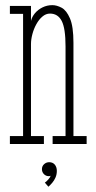

<svg xmlns="http://www.w3.org/2000/svg" viewBox="-20 -546 363 728"><path d="M17.5 0V-30H67.5V-493.5H17.5V-523.5H97.5V-466.5Q101 -482 112.5 -495.8Q124 -509.5 141.2 -518Q158.5 -526.5 178.5 -526.5Q195 -526.5 213.5 -516.8Q232 -507 245.2 -476.5Q258.5 -446 258.5 -383.5V-30H308.5V0H179.5V-30H228.5V-370Q228.5 -438.5 214 -466.5Q199.5 -494.5 169.5 -494.5Q154 -494.5 140.8 -483.2Q127.5 -472 117.8 -454.2Q108 -436.5 102.8 -416.5Q97.5 -396.5 97.5 -379V-30H146.5V0ZM163.5 162 150 146.5Q155 143.5 163.2 134.5Q171.5 125.5 171.5 120Q170.5 122 165.5 122Q154 122 146.5 114.2Q139 106.5 139 95.5Q139 84 147.2 76.5Q155.5 69 166.5 69Q180 69 187.8 78.2Q195.5 87.5 195.5 102Q195.5 115.5 190.5 127Q185.5 138.5 178 147.2Q170.5 156 163.5 162Z"/></svg>

Font: Imbue Thin 10pt Thin
Style: Regular
Weight: 250
Version: Version 1.102